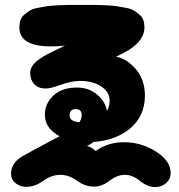

<svg xmlns="http://www.w3.org/2000/svg" viewBox="-20 -761 731 783"><path d="M613 2Q639 2 657.5 -14.5Q676 -31 676 -55Q676 -105 616 -143Q556 -181 486 -181Q420 -181 370 -145Q357 -159 335 -166Q373 -183 395 -220.5Q417 -258 417 -294Q417 -337 381.5 -370.5Q346 -404 294 -404Q233 -404 198 -371.5Q163 -339 163 -293Q163 -243 212 -212Q261 -181 332 -181Q439 -181 505 -232.5Q571 -284 571 -371Q571 -436 534 -479Q497 -522 453 -530Q569 -580 569 -649Q569 -666 564.5 -679Q560 -692 548.5 -701.5Q537 -711 526 -718Q515 -725 494 -729Q473 -733 457 -735.5Q441 -738 412.5 -739.5Q384 -741 366 -741Q348 -741 314 -741Q280 -741 262 -741Q244 -741 215.5 -739.5Q187 -738 171 -735.5Q155 -733 134 -729Q113 -725 102 -718Q91 -711 79.5 -701.5Q68 -692 63.5 -679Q59 -666 59 -649Q59 -556 245 -575Q237 -571 213 -559.5Q189 -548 173.5 -540Q158 -532 140 -519.5Q122 -507 112.5 -493Q103 -479 103 -464Q103 -436 119.5 -418Q136 -400 167 -400Q186 -400 229 -415.5Q272 -431 306 -431Q360 -431 393.5 -408Q427 -385 427 -352Q427 -312 398.5 -287Q370 -262 317 -262Q264 -262 264 -289Q264 -316 288 -316Q313 -316 313 -293Q313 -277 305 -264.5Q297 -252 274.5 -236.5Q252 -221 229.5 -209Q207 -197 159 -171.5Q111 -146 72 -124Q25 -97 25 -52Q25 -29 43.5 -14Q62 1 87 1Q122 1 156 -23.5Q190 -48 226 -48Q261 -48 294 -24Q327 0 362 0Q396 0 427 -24Q458 -48 490 -48Q520 -48 551 -23Q582 2 613 2Z"/></svg>

Font: Cherry Bomb
Style: Regular
Weight: 400
Designer: satsuyako
Foundry: satsuyako
Version: Version 4.0